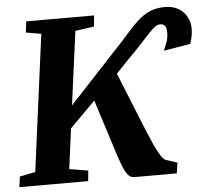

<svg xmlns="http://www.w3.org/2000/svg" viewBox="-57 -810 944 867"><g transform="rotate(-5 415.0 -376.5)"><path d="M-4 0 2.5 -47.5 73.5 -62 155 -681 86 -693 92 -743H400L394.5 -693L309.5 -681L265 -347L470.5 -568Q510 -609 539.5 -643.2Q569 -677.5 595.5 -702Q622 -726.5 652 -739.8Q682 -753 721 -753Q758.5 -753 783.5 -737.5Q808.5 -722 821 -697.8Q833.5 -673.5 833.5 -646.5Q833.5 -627 830 -610Q826.5 -593 820.5 -577L699.5 -557Q707 -573.5 714.5 -593.5Q722 -613.5 722 -637Q722 -655 716.2 -666Q710.5 -677 692.5 -677Q681.5 -677 670 -668.8Q658.5 -660.5 641.5 -642.5Q624.5 -624.5 597.8 -595.2Q571 -566 529 -524L479.5 -472L575 -235Q590.5 -198 602.8 -168.8Q615 -139.5 625.5 -118.5Q636 -97.5 645 -84.5Q654 -71.5 662 -66L717 -48L709.5 0H513Q502.5 -1 494.2 -8.2Q486 -15.5 478 -29.8Q470 -44 461.8 -66.2Q453.5 -88.5 443.5 -120L367 -360L251.5 -244L227.5 -61.5L312.5 -47.5L308 0Z"/></g></svg>

Font: Merriweather 24pt ExtraBold
Style: Italic
Weight: 800
Italic angle: -7.8°
Version: Version 2.101